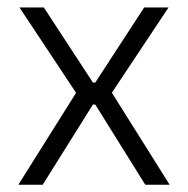

<svg xmlns="http://www.w3.org/2000/svg" viewBox="-20 -508 517 528"><path d="M30.5 0 195 -262V-244L33.5 -487.5H100.5L235.5 -281H242L376.5 -487.5H443.5L282 -244.5V-262L446.5 0H379.5L242 -220.5H235.5L97.5 0Z"/></svg>

Font: Anek Gujarati Light
Style: Regular
Weight: 300
Designer: Mrunmayee Ghaisas (Gujarati), Yesha Goshar (Latin)
Foundry: Ek Type
Version: Version 1.003